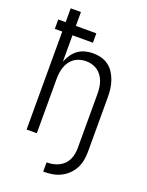

<svg xmlns="http://www.w3.org/2000/svg" viewBox="-169 -818 839 1094"><g transform="rotate(20 250.0 -271.0)"><path d="M235 193Q262 193 288 189Q314 185 338 173.5Q362 162 381.5 143.5Q401 125 413.5 102Q426 79 431 52.5Q436 26 436 0V-330Q436 -355 433 -380Q430 -405 422 -428.5Q414 -452 400.5 -473.5Q387 -495 367 -510Q347 -525 322.5 -531.5Q298 -538 273 -538Q249 -538 225.5 -532Q202 -526 182 -511.5Q162 -497 148.5 -477Q135 -457 126 -434V-594H250V-651H126V-735H64V-651H19V-594H64V0H126V-330Q126 -349 128.5 -367Q131 -385 137 -402.5Q143 -420 154 -435.5Q165 -451 180 -461.5Q195 -472 213.5 -477Q232 -482 250 -482Q269 -482 287 -477Q305 -472 320 -461.5Q335 -451 346 -435.5Q357 -420 363 -402.5Q369 -385 371.5 -367Q374 -349 374 -330V0Q374 18 370.5 36.5Q367 55 359 71.5Q351 88 337.5 101Q324 114 307 122Q290 130 272 133.5Q254 137 235 137Z"/></g></svg>

Font: Iosevka SS09 Light
Style: Regular
Weight: 300
Monospace: yes
Designer: Belleve Invis
Foundry: Belleve Invis
Version: Version 5.2.1; ttfautohint (v1.8.3)